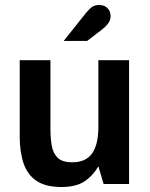

<svg xmlns="http://www.w3.org/2000/svg" viewBox="-20 -737 599 769"><path d="M226 12Q163 12 126.5 -12.5Q90 -37 74.5 -82.5Q59 -128 59 -190V-496H182V-222Q182 -186 187 -155Q192 -124 210.5 -105.5Q229 -87 270 -87Q323 -87 348.5 -122Q374 -157 374 -230V-496H497V0H395L374 -71Q353 -34 319 -11Q285 12 226 12ZM235 -573 325 -686Q339 -703 350 -710Q361 -717 377 -717Q398 -717 410.5 -704.5Q423 -692 423 -672Q423 -659 415 -646Q407 -633 385 -616L329 -573Z"/></svg>

Font: Atkinson Hyperlegible Next SemiBold
Style: Regular
Weight: 600
Designer: Elliott Scott, Megan Eiswerth, Linus Boman, Theodore Petrosky, Letters from Sweden
Foundry: Applied Design Works, Letters from Sweden
Version: Version 2.001